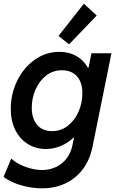

<svg xmlns="http://www.w3.org/2000/svg" viewBox="-22 -811 639 1045"><path d="M-2.4 151.4 39.1 52.2Q55.7 67.9 83.3 82.3Q110.8 96.7 143.8 105.5Q176.8 114.3 207.5 114.3Q248.5 114.3 283 97.9Q317.4 81.5 340.6 51.3Q363.8 21 372.1 -20L381.3 -63H379.4Q347.7 -32.7 308.8 -16.4Q270 0 227.5 0Q173.3 0 129.9 -26.9Q86.4 -53.7 61.5 -103.3Q36.6 -152.8 36.6 -218.8Q36.6 -298.8 71 -370.4Q105.5 -441.9 166.3 -485.4Q227.1 -528.8 302.2 -528.8Q353 -528.8 392.8 -506.6Q432.6 -484.4 456.1 -442.9H460L475.6 -521H584.5L481.9 -14.2Q467.3 59.1 428.5 110.4Q389.6 161.6 333 187.7Q276.4 213.9 207 213.9Q165 213.9 124 205.1Q83 196.3 50 181.9Q17.1 167.5 -2.4 151.4ZM426.3 -303.2Q426.3 -363.3 396.5 -396Q366.7 -428.7 315.4 -428.7Q266.6 -428.7 229.2 -399.7Q191.9 -370.6 171.4 -323.7Q150.9 -276.9 150.9 -225.1Q150.9 -166 179.9 -131.6Q209 -97.2 261.2 -97.2Q309.6 -97.2 347.4 -126.7Q385.3 -156.2 405.8 -203.9Q426.3 -251.5 426.3 -303.2ZM296.4 -615.2 434.6 -791 504.4 -726.6 354 -569.8Z"/></svg>

Font: Reddit Sans Vanilla SemiBold
Style: Italic
Weight: 600
Italic angle: -11.25°
Designer: Stephen Hutchings
Version: Version 1.013